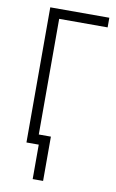

<svg xmlns="http://www.w3.org/2000/svg" viewBox="-98 -766 602 999"><g transform="rotate(10 203.0 -266.0)"><path d="M396 -714H84V0H149V182H204V-52H140V-663H396Z"/></g></svg>

Font: Noto Sans Display SemiCondensed Light
Style: Regular
Weight: 300
Width: 4
Designer: Monotype Design Team
Foundry: Monotype Imaging Inc.
Version: Version 1.900